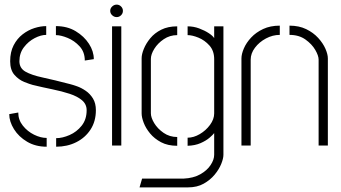

<svg xmlns="http://www.w3.org/2000/svg" viewBox="-20 -630 1477 831"><path d="M223 5V-32Q250 -32 281 -45.5Q312 -59 333.5 -86Q355 -113 355 -153Q355 -179 335 -196Q315 -213 281.5 -224Q248 -235 206.5 -243.5Q165 -252 123 -262Q108 -266 84.5 -275.5Q61 -285 42.5 -306Q24 -327 24 -365Q24 -405 39 -434Q54 -463 78 -481.5Q102 -500 129 -508.5Q156 -517 180 -517V-479Q157 -479 130 -465Q103 -451 83.5 -425.5Q64 -400 64 -365Q64 -335 90 -320Q116 -305 165 -294.5Q214 -284 283 -266Q295 -263 313.5 -256.5Q332 -250 351 -237Q370 -224 382.5 -203.5Q395 -183 395 -153Q395 -105 372 -69.5Q349 -34 310 -14.5Q271 5 223 5ZM182 5Q134 5 97.5 -16.5Q61 -38 40.5 -71Q20 -104 20 -136L59 -143Q59 -111 79 -86Q99 -61 127.5 -47Q156 -33 182 -33ZM347 -368Q347 -405 324.5 -429.5Q302 -454 272.5 -466Q243 -478 222 -478V-517Q271 -517 307.5 -495Q344 -473 365 -440.5Q386 -408 386 -374Z M465 0V-516H505V0ZM485 -556Q474 -556 465.5 -564Q457 -572 457 -583Q457 -594 465.5 -602Q474 -610 485 -610Q496 -610 504 -602Q512 -594 512 -583Q512 -572 504 -564Q496 -556 485 -556Z M584 181 595 143H775Q817 141 846.5 124.5Q876 108 891.5 84.5Q907 61 907 40V-54Q902 -47 887 -34Q872 -21 848 -10.5Q824 0 792 1V-34Q818 -34 844.5 -49.5Q871 -65 889 -89.5Q907 -114 907 -139V-374Q907 -410 886.5 -433Q866 -456 839 -467Q812 -478 792 -478V-516Q818 -516 842 -507Q866 -498 883.5 -486.5Q901 -475 907 -465V-516H947V40Q947 56 937.5 79.5Q928 103 909 126Q890 149 861.5 165Q833 181 794 181ZM747 1Q706 1 677 -14.5Q648 -30 629.5 -52.5Q611 -75 602 -98.5Q593 -122 593 -139V-378Q593 -395 602.5 -418.5Q612 -442 630.5 -464.5Q649 -487 678 -501.5Q707 -516 747 -516V-478Q715 -478 689 -460.5Q663 -443 648 -419Q633 -395 633 -375V-140Q633 -121 647.5 -97Q662 -73 688 -55Q714 -37 747 -37Z M1025 -377Q1025 -396 1035.5 -420.5Q1046 -445 1067 -467.5Q1088 -490 1119 -504.5Q1150 -519 1191 -519V-479Q1160 -479 1131 -463.5Q1102 -448 1083.5 -423.5Q1065 -399 1065 -372V0H1025ZM1359 -372Q1359 -389 1344.5 -414Q1330 -439 1302 -459Q1274 -479 1233 -479V-519Q1274 -519 1305 -504Q1336 -489 1357 -466Q1378 -443 1388.5 -419Q1399 -395 1399 -377V0H1359Z"/></svg>

Font: Stick No Bills ExtraLight
Style: Regular
Weight: 200
Designer: Kosala Senevirathne, Siva Puranthara, Lasantha Premarathna, Tharique Azeez
Foundry: mooniak
Version: Version 2.000